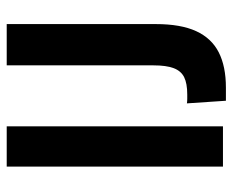

<svg xmlns="http://www.w3.org/2000/svg" viewBox="-82 -618 709 586"><g transform="rotate(-90 273.0 -325.5)"><path d="M57 0V-660H180V0ZM258 9 250 -110Q257 -109 264 -109Q271 -109 277 -109Q311 -109 330 -118.5Q349 -128 357.5 -150.5Q366 -173 366 -212V-660H492V-205Q492 -129 470.5 -82Q449 -35 406 -13Q363 9 298 9Q291 9 283 9Q275 9 258 9Z"/></g></svg>

Font: Bricolage Grotesque 24pt Condensed SemiBold
Style: Regular
Weight: 600
Width: 3
Designer: Mathieu Triay
Foundry: Atelier Triay
Version: Version 1.001;gftools[0.9.33.dev8+g029e19f]